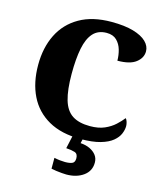

<svg xmlns="http://www.w3.org/2000/svg" viewBox="-137 -824 982 1163"><g transform="rotate(15 354.0 -242.0)"><path d="M418 10Q297 10 216 -36Q135 -82 94.5 -164.5Q54 -247 54 -358Q54 -466 95 -548.5Q136 -631 217 -677.5Q298 -724 417 -724Q500 -724 554.5 -708Q609 -692 636.5 -665Q664 -638 664 -605Q664 -564 626.5 -535Q589 -506 511 -506Q511 -540 501.5 -573.5Q492 -607 469 -629.5Q446 -652 406 -652Q352 -652 321 -617.5Q290 -583 277 -517.5Q264 -452 264 -358Q264 -257 282 -195.5Q300 -134 341.5 -107Q383 -80 452 -80Q506 -80 543.5 -96.5Q581 -113 607 -137Q633 -161 650 -183Q657 -176 661 -162Q665 -148 665 -137Q665 -114 654.5 -88.5Q644 -63 617 -40.5Q590 -18 541.5 -4Q493 10 418 10ZM390 240Q380 240 362 238.5Q344 237 325.5 234.5Q307 232 295 229V161Q313 165 331.5 167Q350 169 363 169Q392 169 408 162Q424 155 424 130Q424 101 402.5 94.5Q381 88 349 86L370 -9H435L425 34Q458 36 483.5 48Q509 60 524 79.5Q539 99 539 126Q539 179 496.5 209.5Q454 240 390 240Z"/></g></svg>

Font: Noto Serif Kannada Black
Style: Regular
Weight: 900
Version: Version 2.003